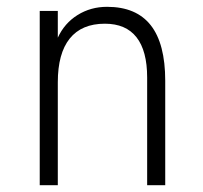

<svg xmlns="http://www.w3.org/2000/svg" viewBox="-20 -543 596 563"><path d="M96.5 0V-511H149.5V-432.5Q169 -475 207.5 -499Q246 -523 294 -523Q379.5 -523 422 -469Q464.5 -415 464.5 -306V0H411.5V-315.5Q411.5 -394 380.2 -433.8Q349 -473.5 287.5 -473.5Q219.5 -473.5 184.5 -430Q149.5 -386.5 149.5 -301.5V0Z"/></svg>

Font: Overpass ExtraLight
Style: Regular
Weight: 250
Designer: Delve Withrington, Dave Bailey, Thomas Jockin
Foundry: Delve Fonts LLC
Version: Version 4.000